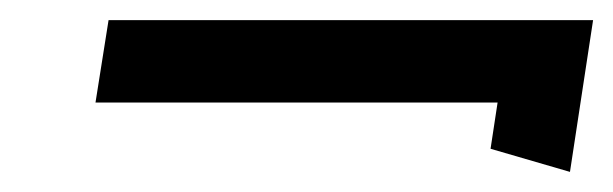

<svg xmlns="http://www.w3.org/2000/svg" viewBox="-20 -351 610 191"><path d="M75 -249H475L468 -203L547 -180L570 -331H88Z"/></svg>

Font: Charger Sport
Style: SeBdExtObl
Weight: 600
Designer: Jasper
Foundry: Cannot Into Space Fonts
Version: Version 1.1